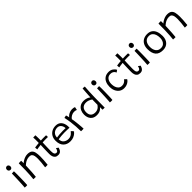

<svg xmlns="http://www.w3.org/2000/svg" viewBox="558 -2680 4663 4663"><g transform="rotate(-45 2890.0 -348.5)"><path d="M156 -548Q126 -548 109.2 -566.8Q92.5 -585.5 92.5 -612.5Q92.5 -643.5 110.8 -660Q129 -676.5 154.5 -676.5Q181 -676.5 196.8 -656.8Q212.5 -637 212.5 -609Q212.5 -584 197.5 -566Q182.5 -548 156 -548ZM178 0.5Q171 1.5 159 2.2Q147 3 135 3Q112.5 3 92.5 0Q94.5 -13 97.2 -54.2Q100 -95.5 103 -151.8Q106 -208 108.2 -268Q110.5 -328 112 -379.8Q113.5 -431.5 113.5 -462Q119 -462.5 133.8 -463.5Q148.5 -464.5 164 -465Q179.5 -465.5 187 -465.5Q188 -452.5 188.8 -427Q189.5 -401.5 189.5 -369.5Q189.5 -322.5 188.5 -266Q187.5 -209.5 186 -154.8Q184.5 -100 182.5 -58.2Q180.5 -16.5 178 0.5Z M468.5 6Q460.5 6.5 450 6.8Q439.5 7 429 6.5Q418.5 6.5 405.5 5.8Q392.5 5 385 4Q391.5 -52 396.5 -119.8Q401.5 -187.5 404.2 -283.2Q407 -379 407 -518.5Q416.5 -520 430 -521.2Q443.5 -522.5 458.5 -522.5Q467 -522.5 476.2 -522Q485.5 -521.5 492 -520.5Q493 -512 493 -484.2Q493 -456.5 493 -436Q513.5 -457 549 -478.8Q584.5 -500.5 627.2 -515.2Q670 -530 713 -530Q789 -530 828.2 -500Q867.5 -470 881.5 -411.5Q895.5 -353 895.5 -267.5Q895.5 -214.5 891 -145Q886.5 -75.5 878 1.5Q864.5 4 835 4Q822.5 4 810.8 3.5Q799 3 791 1.5Q801.5 -69.5 808.2 -140.5Q815 -211.5 815 -270.5Q815 -326 806.8 -367.8Q798.5 -409.5 774.5 -432.5Q750.5 -455.5 704 -455.5Q653 -455.5 611.8 -438.8Q570.5 -422 540.2 -399.8Q510 -377.5 492 -361Q488.5 -232 481 -134.2Q473.5 -36.5 468.5 6Z M1362 -102Q1355 -76.5 1341 -48.2Q1327 -20 1301 -0.5Q1275 19 1232.5 19Q1177.5 19 1146.8 -5.2Q1116 -29.5 1103.5 -69Q1091 -108.5 1091 -153.5Q1091 -183.5 1092 -228.5Q1093 -273.5 1094.5 -321Q1096 -368.5 1097.5 -406.5Q1099 -444.5 1100 -460Q1047.5 -455 1010.8 -448.8Q974 -442.5 965 -440Q961.5 -457.5 960.2 -479.8Q959 -502 959 -509Q986.5 -513 1025.2 -518Q1064 -523 1100.5 -525.5Q1101 -548 1101.2 -577.8Q1101.5 -607.5 1101.5 -634.5Q1101.5 -657 1100 -677.8Q1098.5 -698.5 1097 -713L1173.5 -716Q1174.5 -707.5 1176.2 -677.2Q1178 -647 1178 -604Q1178 -589 1177.8 -567.2Q1177.5 -545.5 1177.5 -530.5Q1192 -531.5 1214 -532.5Q1236 -533.5 1249.5 -533.5Q1286 -534 1318.8 -533.2Q1351.5 -532.5 1357.5 -532Q1359 -521.5 1359.8 -501.5Q1360.5 -481.5 1360.5 -470Q1355 -470.5 1325.5 -471.2Q1296 -472 1266.5 -471.5Q1245.5 -471 1220.2 -470Q1195 -469 1176.5 -467.5Q1175.5 -450 1174 -412Q1172.5 -374 1171 -328.5Q1169.5 -283 1168.5 -242.5Q1167.5 -202 1167.5 -180Q1167.5 -149 1171.5 -119.5Q1175.5 -90 1190.8 -70.8Q1206 -51.5 1239.5 -51.5Q1262 -51.5 1275.8 -68.5Q1289.5 -85.5 1296.8 -107.2Q1304 -129 1307.5 -143.5Q1312 -139 1324 -130Q1336 -121 1347.5 -112.8Q1359 -104.5 1362 -102Z M1905 -118.5Q1892.5 -101 1863 -75Q1833.5 -49 1786 -28.5Q1738.5 -8 1673 -8Q1560.5 -8 1493.2 -77.2Q1426 -146.5 1426 -273.5Q1426 -353.5 1459.5 -411.8Q1493 -470 1551.5 -502Q1610 -534 1684.5 -534Q1778 -534 1830 -475Q1882 -416 1889.5 -318.5Q1892 -288 1890 -259Q1882 -259.5 1852 -260.8Q1822 -262 1785 -263Q1748 -264 1718.5 -264Q1665.5 -264 1608.5 -258.8Q1551.5 -253.5 1506 -246.5Q1506 -232 1508.2 -218.2Q1510.5 -204.5 1514 -192Q1527.5 -141 1574.5 -111.2Q1621.5 -81.5 1678.5 -81.5Q1720 -81.5 1750.5 -94.5Q1781 -107.5 1801.8 -125.5Q1822.5 -143.5 1834.5 -159Q1846.5 -174.5 1851.5 -180Q1855.5 -176.5 1866.8 -165.8Q1878 -155 1889.2 -142Q1900.5 -129 1905 -118.5ZM1505.5 -305Q1546 -311 1600 -316.2Q1654 -321.5 1722.5 -321.5Q1758 -321.5 1782 -320.5Q1806 -319.5 1816 -319Q1816 -337.5 1811.5 -358Q1805.5 -384.5 1790.2 -411Q1775 -437.5 1747.8 -455.2Q1720.5 -473 1679.5 -473Q1632.5 -473 1593.5 -453.2Q1554.5 -433.5 1530.8 -396Q1507 -358.5 1505.5 -305Z M2063 -441.5Q2079.5 -467.5 2109.8 -488.8Q2140 -510 2177.5 -522.5Q2215 -535 2252 -535Q2275.5 -535 2299.8 -530.8Q2324 -526.5 2338.5 -519L2322 -438Q2310 -443.5 2290.8 -449.2Q2271.5 -455 2242.5 -455Q2194.5 -455 2148.2 -429.8Q2102 -404.5 2077 -366Q2084.5 -329 2091.5 -276.5Q2098.5 -224 2104 -169.2Q2109.5 -114.5 2112.8 -69.2Q2116 -24 2116 -1Q2099 0.5 2073.2 0.8Q2047.5 1 2027 0Q2027 -80 2021.2 -167.8Q2015.5 -255.5 2003 -344Q1990.5 -432.5 1970.5 -514Q1985 -519 2009 -524Q2033 -529 2040.5 -529.5Q2047 -512 2054 -485Q2061 -458 2063 -441.5Z M2767 -1.5Q2766.5 -10.5 2766.2 -29Q2766 -47.5 2766 -65.5Q2766 -83.5 2766 -91Q2763 -86 2751.2 -71.8Q2739.5 -57.5 2717.2 -41.5Q2695 -25.5 2660.8 -14Q2626.5 -2.5 2578 -2.5Q2475 -2.5 2419.5 -66Q2364 -129.5 2364 -235Q2364 -299.5 2389 -355.2Q2414 -411 2464 -445.2Q2514 -479.5 2589 -479.5Q2636.5 -479.5 2673.2 -469Q2710 -458.5 2734.5 -444.5Q2759 -430.5 2769.5 -420.5Q2770.5 -445.5 2773 -487.5Q2775.5 -529.5 2778.5 -575.2Q2781.5 -621 2784.5 -657.8Q2787.5 -694.5 2789 -709Q2806 -709 2826 -707.5Q2846 -706 2860 -703.5Q2846 -527.5 2842.8 -353Q2839.5 -178.5 2839.5 0.5Q2832.5 0.5 2817.8 0.2Q2803 0 2788.2 -0.5Q2773.5 -1 2767 -1.5ZM2596 -77Q2635.5 -77 2665 -88.8Q2694.5 -100.5 2714.8 -117.5Q2735 -134.5 2747.2 -150.8Q2759.5 -167 2764 -175Q2764 -187.5 2764.2 -212Q2764.5 -236.5 2764.8 -264.8Q2765 -293 2765.5 -317Q2766 -341 2766.5 -352.5Q2754.5 -362.5 2730.5 -376Q2706.5 -389.5 2673.5 -399.5Q2640.5 -409.5 2602 -409.5Q2523 -409.5 2481.8 -363.5Q2440.5 -317.5 2440.5 -238.5Q2440.5 -158 2480.8 -117.5Q2521 -77 2596 -77Z M3081.5 -548Q3051.5 -548 3034.8 -566.8Q3018 -585.5 3018 -612.5Q3018 -643.5 3036.2 -660Q3054.5 -676.5 3080 -676.5Q3106.5 -676.5 3122.2 -656.8Q3138 -637 3138 -609Q3138 -584 3123 -566Q3108 -548 3081.5 -548ZM3103.5 0.5Q3096.5 1.5 3084.5 2.2Q3072.5 3 3060.5 3Q3038 3 3018 0Q3020 -13 3022.8 -54.2Q3025.5 -95.5 3028.5 -151.8Q3031.5 -208 3033.8 -268Q3036 -328 3037.5 -379.8Q3039 -431.5 3039 -462Q3044.5 -462.5 3059.2 -463.5Q3074 -464.5 3089.5 -465Q3105 -465.5 3112.5 -465.5Q3113.5 -452.5 3114.2 -427Q3115 -401.5 3115 -369.5Q3115 -322.5 3114 -266Q3113 -209.5 3111.5 -154.8Q3110 -100 3108 -58.2Q3106 -16.5 3103.5 0.5Z M3714 -103Q3702.5 -79.5 3674.8 -54.8Q3647 -30 3605.5 -13.5Q3564 3 3511 3Q3438 3 3386 -34.5Q3334 -72 3306.2 -134Q3278.5 -196 3278.5 -269.5Q3278.5 -351.5 3305.5 -414Q3332.5 -476.5 3385.5 -512Q3438.5 -547.5 3516.5 -547.5Q3585.5 -547.5 3634 -513.5Q3682.5 -479.5 3703 -437L3647 -397Q3643.5 -405.5 3631 -426Q3618.5 -446.5 3590.8 -464.2Q3563 -482 3514.5 -482Q3439 -482 3398.5 -428Q3358 -374 3358 -289.5Q3358 -233.5 3374 -185Q3390 -136.5 3424.5 -106.5Q3459 -76.5 3515.5 -76.5Q3560.5 -76.5 3590.8 -94Q3621 -111.5 3637.8 -130.8Q3654.5 -150 3657.5 -155Z M4178 -102Q4171 -76.5 4157 -48.2Q4143 -20 4117 -0.5Q4091 19 4048.5 19Q3993.5 19 3962.8 -5.2Q3932 -29.5 3919.5 -69Q3907 -108.5 3907 -153.5Q3907 -183.5 3908 -228.5Q3909 -273.5 3910.5 -321Q3912 -368.5 3913.5 -406.5Q3915 -444.5 3916 -460Q3863.5 -455 3826.8 -448.8Q3790 -442.5 3781 -440Q3777.5 -457.5 3776.2 -479.8Q3775 -502 3775 -509Q3802.5 -513 3841.2 -518Q3880 -523 3916.5 -525.5Q3917 -548 3917.2 -577.8Q3917.5 -607.5 3917.5 -634.5Q3917.5 -657 3916 -677.8Q3914.5 -698.5 3913 -713L3989.5 -716Q3990.5 -707.5 3992.2 -677.2Q3994 -647 3994 -604Q3994 -589 3993.8 -567.2Q3993.5 -545.5 3993.5 -530.5Q4008 -531.5 4030 -532.5Q4052 -533.5 4065.5 -533.5Q4102 -534 4134.8 -533.2Q4167.5 -532.5 4173.5 -532Q4175 -521.5 4175.8 -501.5Q4176.5 -481.5 4176.5 -470Q4171 -470.5 4141.5 -471.2Q4112 -472 4082.5 -471.5Q4061.5 -471 4036.2 -470Q4011 -469 3992.5 -467.5Q3991.5 -450 3990 -412Q3988.5 -374 3987 -328.5Q3985.5 -283 3984.5 -242.5Q3983.5 -202 3983.5 -180Q3983.5 -149 3987.5 -119.5Q3991.5 -90 4006.8 -70.8Q4022 -51.5 4055.5 -51.5Q4078 -51.5 4091.8 -68.5Q4105.5 -85.5 4112.8 -107.2Q4120 -129 4123.5 -143.5Q4128 -139 4140 -130Q4152 -121 4163.5 -112.8Q4175 -104.5 4178 -102Z M4368.5 -548Q4338.5 -548 4321.8 -566.8Q4305 -585.5 4305 -612.5Q4305 -643.5 4323.2 -660Q4341.5 -676.5 4367 -676.5Q4393.5 -676.5 4409.2 -656.8Q4425 -637 4425 -609Q4425 -584 4410 -566Q4395 -548 4368.5 -548ZM4390.5 0.5Q4383.5 1.5 4371.5 2.2Q4359.5 3 4347.5 3Q4325 3 4305 0Q4307 -13 4309.8 -54.2Q4312.5 -95.5 4315.5 -151.8Q4318.5 -208 4320.8 -268Q4323 -328 4324.5 -379.8Q4326 -431.5 4326 -462Q4331.5 -462.5 4346.2 -463.5Q4361 -464.5 4376.5 -465Q4392 -465.5 4399.5 -465.5Q4400.5 -452.5 4401.2 -427Q4402 -401.5 4402 -369.5Q4402 -322.5 4401 -266Q4400 -209.5 4398.5 -154.8Q4397 -100 4395 -58.2Q4393 -16.5 4390.5 0.5Z M4830 16.5Q4699 16.5 4638.2 -57Q4577.5 -130.5 4577.5 -268.5Q4577.5 -354 4609 -413.8Q4640.5 -473.5 4697.2 -504.8Q4754 -536 4829.5 -536Q4911 -536 4963.5 -498.2Q5016 -460.5 5041.2 -392.8Q5066.5 -325 5066.5 -235.5Q5066.5 -120.5 5003.8 -52Q4941 16.5 4830 16.5ZM4826.5 -55Q4887 -55 4923 -83.5Q4959 -112 4975 -156Q4991 -200 4991 -246Q4991 -311.5 4973.2 -362.5Q4955.5 -413.5 4919 -443Q4882.5 -472.5 4825.5 -472.5Q4743 -472.5 4700.2 -415Q4657.5 -357.5 4657.5 -265.5Q4657.5 -172 4700.5 -113.5Q4743.5 -55 4826.5 -55Z M5267 6Q5259 6.5 5248.5 6.8Q5238 7 5227.5 6.5Q5217 6.5 5204 5.8Q5191 5 5183.5 4Q5190 -52 5195 -119.8Q5200 -187.5 5202.8 -283.2Q5205.5 -379 5205.5 -518.5Q5215 -520 5228.5 -521.2Q5242 -522.5 5257 -522.5Q5265.5 -522.5 5274.8 -522Q5284 -521.5 5290.5 -520.5Q5291.5 -512 5291.5 -484.2Q5291.5 -456.5 5291.5 -436Q5312 -457 5347.5 -478.8Q5383 -500.5 5425.8 -515.2Q5468.5 -530 5511.5 -530Q5587.5 -530 5626.8 -500Q5666 -470 5680 -411.5Q5694 -353 5694 -267.5Q5694 -214.5 5689.5 -145Q5685 -75.5 5676.5 1.5Q5663 4 5633.5 4Q5621 4 5609.2 3.5Q5597.5 3 5589.5 1.5Q5600 -69.5 5606.8 -140.5Q5613.5 -211.5 5613.5 -270.5Q5613.5 -326 5605.2 -367.8Q5597 -409.5 5573 -432.5Q5549 -455.5 5502.5 -455.5Q5451.5 -455.5 5410.2 -438.8Q5369 -422 5338.8 -399.8Q5308.5 -377.5 5290.5 -361Q5287 -232 5279.5 -134.2Q5272 -36.5 5267 6Z"/></g></svg>

Font: Grandstander Light
Style: Regular
Weight: 300
Designer: Tyler Finck
Foundry: Etcetera Type Co
Version: Version 1.200; ttfautohint (v1.8.3)